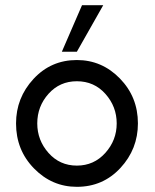

<svg xmlns="http://www.w3.org/2000/svg" viewBox="-20 -713 599 742"><path d="M219 -513 297 -693H379L277 -513ZM42 -236Q42 -335 109.5 -408Q177 -481 277 -481Q374 -481 443.5 -409.5Q513 -338 513 -236Q513 -137 445.5 -64Q378 9 277 9Q181 9 111.5 -62Q42 -133 42 -236ZM124 -236Q124 -171 167.5 -122Q211 -73 277 -73Q343 -73 387 -122Q431 -171 431 -236Q431 -301 387.5 -350Q344 -399 277 -399Q211 -399 167.5 -350.5Q124 -302 124 -236Z"/></svg>

Font: Coval
Style: Light
Weight: 300
Foundry: Context Ltd
Version: Version 001.000